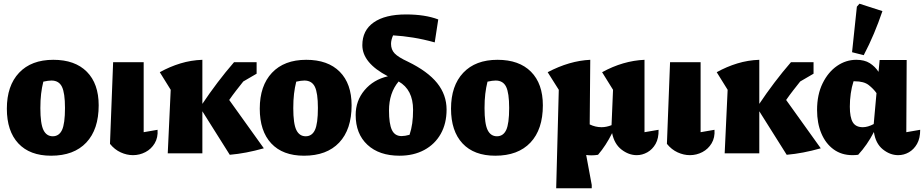

<svg xmlns="http://www.w3.org/2000/svg" viewBox="-20 -828 4991 1037"><path d="M256 13Q141 13 79 -53.5Q17 -120 17 -241Q17 -365 83 -435Q149 -505 268 -505Q385 -505 449 -440.5Q513 -376 513 -259Q513 -129 446 -58Q379 13 256 13ZM265 -92Q299 -92 315 -126Q331 -160 331 -245Q331 -326 314.5 -359.5Q298 -393 258 -393Q241 -393 214 -387Q206 -355 202 -321Q198 -287 198 -244Q198 -160 214.5 -126Q231 -92 265 -92Z M574 -51 591 -492H756V-114L831 -127Q834 -85 815.5 -54Q797 -23 765.5 -6.5Q734 10 698 10Q665 10 632 -5Q599 -20 574 -51Z M886 0 902 -343 843 -438Q897 -468 954.5 -485.5Q1012 -503 1073 -505V-267Q1111 -324 1154.5 -381.5Q1198 -439 1244 -492H1366V-430L1294 -388Q1274 -363 1255 -338.5Q1236 -314 1218 -288L1405 -27Q1355 -13 1310.5 -4.5Q1266 4 1221 8L1073 -227V0Z M1622 13Q1507 13 1445 -53.5Q1383 -120 1383 -241Q1383 -365 1449 -435Q1515 -505 1634 -505Q1751 -505 1815 -440.5Q1879 -376 1879 -259Q1879 -129 1812 -58Q1745 13 1622 13ZM1631 -92Q1665 -92 1681 -126Q1697 -160 1697 -245Q1697 -326 1680.5 -359.5Q1664 -393 1624 -393Q1607 -393 1580 -387Q1572 -355 1568 -321Q1564 -287 1564 -244Q1564 -160 1580.5 -126Q1597 -92 1631 -92Z M2138 13Q2028 13 1964.5 -46Q1901 -105 1901 -207Q1901 -284 1949 -341Q1997 -398 2075 -416Q1937 -488 1937 -584Q1937 -664 1998.5 -707Q2060 -750 2173 -750Q2276 -750 2347 -723L2328 -599Q2267 -616 2211 -625Q2155 -634 2103 -637Q2092 -612 2092 -591Q2092 -560 2111.5 -539.5Q2131 -519 2183 -495Q2290 -443 2341 -379.5Q2392 -316 2392 -236Q2392 -161 2360.5 -105Q2329 -49 2271.5 -18Q2214 13 2138 13ZM2081 -231Q2081 -160 2096.5 -126.5Q2112 -93 2149 -93Q2167 -93 2192 -100Q2202 -130 2206.5 -162Q2211 -194 2211 -235Q2211 -344 2133 -388Q2081 -326 2081 -231Z M2655 13Q2540 13 2478 -53.5Q2416 -120 2416 -241Q2416 -365 2482 -435Q2548 -505 2667 -505Q2784 -505 2848 -440.5Q2912 -376 2912 -259Q2912 -129 2845 -58Q2778 13 2655 13ZM2664 -92Q2698 -92 2714 -126Q2730 -160 2730 -245Q2730 -326 2713.5 -359.5Q2697 -393 2657 -393Q2640 -393 2613 -387Q2605 -355 2601 -321Q2597 -287 2597 -244Q2597 -160 2613.5 -126Q2630 -92 2664 -92Z M2984 189 2998 -343 2938 -438Q3056 -500 3168 -505L3165 -156Q3196 -141 3229 -141Q3255 -141 3283 -152L3291 -343L3232 -438Q3345 -500 3461 -505V-114L3537 -127Q3538 -81 3521 -51Q3504 -21 3476.5 -5.5Q3449 10 3419 10Q3376 10 3337 -20Q3298 -50 3286 -109Q3253 -42 3210 8Q3193 11 3175 11Q3160 11 3146 9L3176 171V189Z M3582 -51 3599 -492H3764V-114L3839 -127Q3842 -85 3823.5 -54Q3805 -23 3773.5 -6.5Q3742 10 3706 10Q3673 10 3640 -5Q3607 -20 3582 -51Z M3894 0 3910 -343 3851 -438Q3905 -468 3962.5 -485.5Q4020 -503 4081 -505V-267Q4119 -324 4162.5 -381.5Q4206 -439 4252 -492H4374V-430L4302 -388Q4282 -363 4263 -338.5Q4244 -314 4226 -288L4413 -27Q4363 -13 4318.5 -4.5Q4274 4 4229 8L4081 -227V0Z M4615 8Q4600 10 4584 10Q4525 10 4482 -21.5Q4439 -53 4416 -108Q4393 -163 4393 -234Q4393 -317 4423 -378Q4453 -439 4501 -472Q4549 -505 4605 -505Q4649 -505 4677.5 -487Q4706 -469 4725 -440L4731 -504H4877L4875 -114L4950 -127Q4950 -81 4933 -51Q4916 -21 4889 -5.5Q4862 10 4831 10Q4787 10 4748 -21.5Q4709 -53 4700 -115Q4682 -80 4660.5 -49Q4639 -18 4615 8ZM4570 -252Q4570 -194 4586 -167.5Q4602 -141 4640 -141Q4667 -141 4699 -158L4714 -325Q4698 -348 4672 -368.5Q4646 -389 4596 -389Q4593 -389 4590 -389Q4580 -358 4575 -323Q4570 -288 4570 -252ZM4645 -530 4582 -546 4608 -792 4622 -808 4746 -768Q4725 -706 4700 -646.5Q4675 -587 4645 -530Z"/></svg>

Font: Piazzolla ExtraBold
Style: Regular
Weight: 800
Designer: Juan Pablo del Peral
Foundry: Huerta Tipografica
Version: Version 1.330